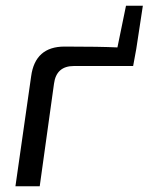

<svg xmlns="http://www.w3.org/2000/svg" viewBox="-20 -652 520 672"><path d="M457 -481 446 -421H239Q177 -421 169 -359L119 0H34L89 -385Q103 -489 206 -489Q330 -489 391 -486L421 -632H480Z"/></svg>

Font: Exo 2.0
Style: Italic
Weight: 400
Italic angle: -8°
Designer: Natanael Gama
Version: Version 1.001;PS 001.001;hotconv 1.0.70;makeotf.lib2.5.58329